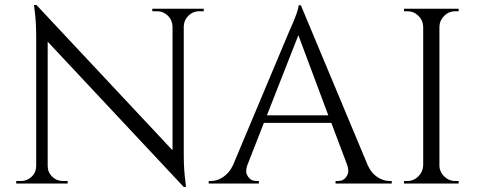

<svg xmlns="http://www.w3.org/2000/svg" viewBox="-20 -735 1916 769"><path d="M778 -690Q753 -690 735 -672.5Q717 -655 716 -630V-114Q716 -56 723 -4L725 14H716L171 -568V-70Q171 -45 189 -27.5Q207 -10 232 -10H251V0H45V-10H64Q89 -10 107 -27.5Q125 -45 125 -71V-590Q125 -651 118 -699L116 -715H126L671 -133V-629Q670 -655 652 -672.5Q634 -690 609 -690H590V-700H796V-690Z M1541 -10H1549V0H1324V-10H1333Q1354 -10 1364.5 -23.5Q1375 -37 1375 -49Q1375 -61 1371 -73L1307 -243H1037L970 -72Q966 -60 966 -48.5Q966 -37 976.5 -23.5Q987 -10 1008 -10H1017V0H816V-10H825Q850 -10 874 -26Q898 -42 913 -73L1139 -611Q1176 -692 1176 -714H1185L1453 -73Q1467 -42 1491 -26Q1515 -10 1541 -10ZM1049 -273H1295L1175 -594Z M1611 -10Q1637 -10 1655.5 -28.5Q1674 -47 1675 -73V-628Q1674 -654 1655.5 -672Q1637 -690 1611 -690H1598V-700H1817V-690H1804Q1778 -690 1759.5 -672Q1741 -654 1740 -628V-73Q1740 -47 1759 -28.5Q1778 -10 1804 -10H1817V0H1598V-10Z"/></svg>

Font: Cinzel Decorative
Style: Regular
Weight: 400
Designer: Natanael Gama
Version: Version 1.001;PS 001.001;hotconv 1.0.56;makeotf.lib2.0.21325